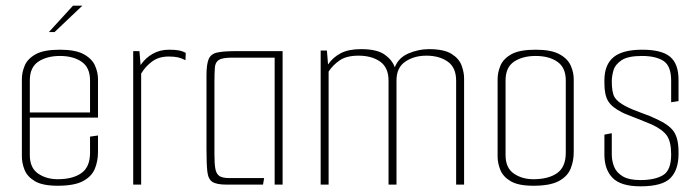

<svg xmlns="http://www.w3.org/2000/svg" viewBox="-20 -650 2461 676"><path d="M183 4Q130 4 103 -12Q76 -28 66.5 -52Q57 -76 57 -99V-372Q57 -395 67 -419Q77 -443 105.5 -459Q134 -475 191 -475Q246 -475 275 -459Q304 -443 314.5 -419Q325 -395 325 -372V-236H85V-104Q85 -59 114 -39Q143 -19 183 -19Q236 -19 266.5 -40.5Q297 -62 297 -112V-169L325 -173V-114Q325 -83 314 -56Q303 -29 272.5 -12.5Q242 4 183 4ZM85 -367V-254H297V-367Q297 -412 267.5 -432.5Q238 -453 191 -453Q145 -453 115 -433Q85 -413 85 -367ZM152 -537 237 -630H270L172 -537Z M449 0V-470H471L475 -421Q492 -446 517.5 -460.5Q543 -475 575 -475Q597 -475 610 -472.5Q623 -470 634 -464L633 -438Q620 -445 607 -448Q594 -451 574 -451Q539 -451 515.5 -433.5Q492 -416 477 -391V0Z M778 0Q743 0 728 -9.5Q713 -19 710 -46Q707 -73 707 -125V-384Q707 -423 714.5 -441.5Q722 -460 744.5 -465Q767 -470 812 -470H975V0H947V-447H796Q763 -447 750.5 -439Q738 -431 736.5 -412Q735 -393 735 -360V-106Q735 -72 738.5 -54.5Q742 -37 753 -30Q764 -23 788 -23H910L906 0Z M1109 0V-472H1131L1135 -423Q1152 -448 1179.5 -462.5Q1207 -477 1251 -477Q1307 -477 1334 -458Q1361 -439 1370 -413Q1383 -447 1418.5 -462Q1454 -477 1490 -477Q1543 -477 1569.5 -460.5Q1596 -444 1605 -420Q1614 -396 1614 -374V0H1586V-366Q1586 -412 1556.5 -433Q1527 -454 1481 -454Q1438 -454 1407 -433Q1376 -412 1376 -367V0H1348V-366Q1348 -412 1318.5 -433Q1289 -454 1242 -454Q1200 -454 1176 -437.5Q1152 -421 1137 -398V0Z M1858 4Q1805 4 1778 -12Q1751 -28 1741.5 -52Q1732 -76 1732 -99V-372Q1732 -395 1742 -419Q1752 -443 1780.5 -459Q1809 -475 1866 -475Q1921 -475 1950 -459Q1979 -443 1989.5 -419Q2000 -395 2000 -372V-114Q2000 -83 1989 -56Q1978 -29 1947.5 -12.5Q1917 4 1858 4ZM1858 -19Q1911 -19 1941.5 -40.5Q1972 -62 1972 -112V-367Q1972 -412 1942.5 -432.5Q1913 -453 1866 -453Q1820 -453 1790 -433Q1760 -413 1760 -367V-104Q1760 -59 1789 -39Q1818 -19 1858 -19Z M2235 6Q2166 6 2137 -23.5Q2108 -53 2108 -106V-176L2134 -181V-106Q2134 -84 2142 -63.5Q2150 -43 2172 -29.5Q2194 -16 2235 -16Q2285 -16 2314 -33Q2343 -50 2343 -106Q2343 -151 2328 -172.5Q2313 -194 2274 -212Q2267 -215 2252 -221Q2237 -227 2219.5 -234Q2202 -241 2188 -246.5Q2174 -252 2169 -255Q2135 -272 2121.5 -293.5Q2108 -315 2108 -357V-367Q2108 -422 2140 -448.5Q2172 -475 2241 -475Q2310 -475 2339.5 -450Q2369 -425 2369 -369V-294L2343 -290V-366Q2343 -418 2316 -435.5Q2289 -453 2240 -453Q2191 -453 2168.5 -438Q2146 -423 2140 -402.5Q2134 -382 2134 -364Q2134 -324 2144 -307.5Q2154 -291 2183 -276Q2206 -264 2238.5 -252.5Q2271 -241 2289 -232Q2336 -211 2352.5 -186.5Q2369 -162 2369 -115V-108Q2369 -52 2340.5 -23Q2312 6 2235 6Z"/></svg>

Font: Smooch Sans ExtraLight
Style: Regular
Weight: 200
Designer: Robert E. Leuschke
Foundry: Robert E. Leuschke
Version: Version 1.010; ttfautohint (v1.8.3)